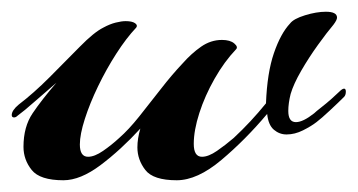

<svg xmlns="http://www.w3.org/2000/svg" viewBox="-40 -306 609 327"><path d="M68 1Q28 1 14 -16.5Q0 -34 0 -56Q0 -90 15.5 -113Q31 -136 56 -165Q36 -148 18.5 -132.5Q1 -117 -10 -109Q-13 -106 -16 -106Q-20 -106 -20 -110Q-20 -118 -8 -128Q17 -147 44.5 -174.5Q72 -202 96 -226.5Q120 -251 136 -259Q147 -265 157 -267.5Q167 -270 174 -270Q185 -270 190 -266.5Q195 -263 192 -259Q175 -241 158 -214.5Q141 -188 127 -159Q113 -130 104.5 -103.5Q96 -77 96 -60Q96 -39 110 -39Q121 -39 135.5 -49Q150 -59 163 -71Q179 -85 197 -107.5Q215 -130 234 -154.5Q253 -179 271 -198Q286 -215 302.5 -226.5Q319 -238 338 -238Q352 -238 359 -232Q366 -226 362 -222Q342 -201 325.5 -172Q309 -143 299.5 -113.5Q290 -84 290 -61Q290 -39 304 -39Q315 -39 329.5 -49Q344 -59 358 -71Q373 -85 386.5 -99.5Q400 -114 413 -130Q415 -182 426.5 -215.5Q438 -249 454 -266Q460 -274 479.5 -280Q499 -286 515 -286Q534 -286 534 -276Q534 -272 528 -264Q517 -251 501.5 -229.5Q486 -208 473 -185.5Q460 -163 455 -146Q451 -130 451 -117Q451 -98 464 -98Q476 -98 495 -113Q498 -116 507 -123Q516 -130 525 -138Q534 -146 538 -150Q543 -155 546 -155Q549 -155 549 -150Q549 -144 546 -141Q537 -132 522 -118Q507 -104 499 -98Q490 -91 476 -84Q462 -77 448 -77Q436 -77 426.5 -85Q417 -93 415 -112Q378 -68 337 -33.5Q296 1 261 1Q221 1 207.5 -16.5Q194 -34 194 -55Q194 -70 199 -87Q166 -51 131.5 -25Q97 1 68 1Z"/></svg>

Font: Arizonia
Style: Regular
Weight: 400
Designer: Robert E. Leuschke
Foundry: Robert E. Leuschke
Version: Version 1.010; ttfautohint (v1.8.4.7-5d5b)